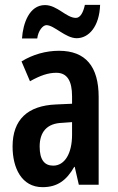

<svg xmlns="http://www.w3.org/2000/svg" viewBox="-20 -764 489 794"><path d="M71 -605H134C138 -637 157 -660 172 -660C204 -660 251 -606 297 -606C347 -606 391 -654 394 -744H331C325 -715 313 -690 294 -690C254 -690 217 -743 166 -743C101 -743 75 -667 71 -605ZM224 -554C170 -554 116 -539 69 -510L104 -428C147 -452 179 -463 213 -463C258 -463 278 -429 278 -366V-335L211 -332C95 -327 32 -270 32 -158C32 -70 69 10 156 10C217 10 255 -18 287 -74H289L306 0H388V-363C388 -489 334 -554 224 -554ZM237 -256 278 -259V-207C278 -128 247 -79 200 -79C164 -79 144 -103 144 -158C144 -218 174 -254 237 -256Z"/></svg>

Font: Noto Sans Gujarati ExtraCondensed SemiBold
Style: Regular
Weight: 600
Width: 2
Designer: Jelle Bosma - Monotype Design Team, Universal Thirst
Foundry: Monotype Imaging Inc.
Version: Version 2.106